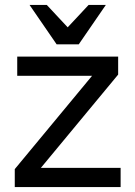

<svg xmlns="http://www.w3.org/2000/svg" viewBox="-20 -760 550 780"><path d="M40 0V-73L354 -452H50V-530H460V-457L146 -78H470V0ZM210 -580 100 -740H170L255 -649L340 -740H410L300 -580Z"/></svg>

Font: Golos Text VF
Style: Regular
Weight: 400
Designer: A.Korolkova, Vitaly Kuzmin
Foundry: ParaType Ltd
Version: Version 2.003